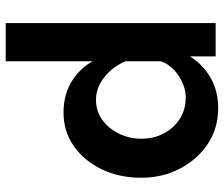

<svg xmlns="http://www.w3.org/2000/svg" viewBox="-76 -497 786 674"><g transform="rotate(90 317.0 -160.0)"><path d="M375 10Q313 10 267 -18Q221 -46 195 -92V213H61V-524H178V-434Q207 -480 253.5 -506.5Q300 -533 359 -533Q430 -533 485 -496.5Q540 -460 572 -398.5Q604 -337 604 -263Q604 -186 574.5 -124.5Q545 -63 493.5 -26.5Q442 10 375 10ZM330 -104Q371 -104 401.5 -126.5Q432 -149 449.5 -185.5Q467 -222 467 -263Q467 -307 448 -342.5Q429 -378 396.5 -398.5Q364 -419 322 -419Q284 -419 246 -394Q208 -369 195 -331V-208Q213 -164 250 -134Q287 -104 330 -104Z"/></g></svg>

Font: Raleway
Style: Bold
Weight: 700
Designer: Matt McInerney, Pablo Impallari, Rodrigo Fuenzalida
Foundry: Matt McInerney, Pablo Impallari, Rodrigo Fuenzalida
Version: Version 4.026